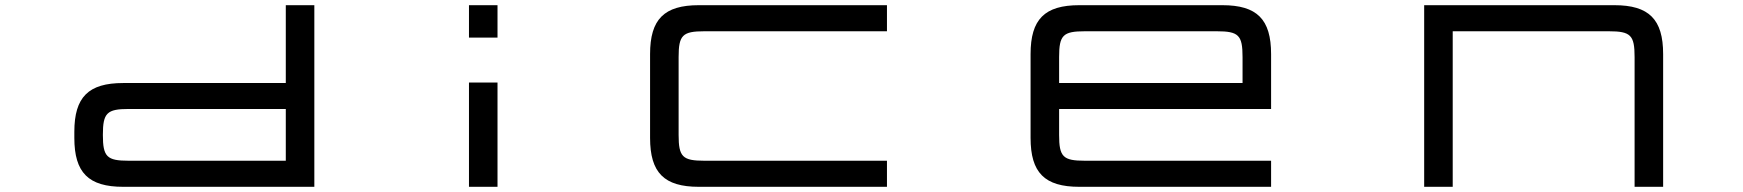

<svg xmlns="http://www.w3.org/2000/svg" viewBox="-20 -720 6717 740"><path d="M455 0H1191.5V-700H1081.5V-400H455C321 -400 266.5 -346 266.5 -212V-188.5C266.5 -54.5 321 0 455 0ZM376.5 -200V-200.5C376.5 -284.5 392 -300 476 -300H1081.5V-100.5H476C392 -100.5 376.5 -115.5 376.5 -200Z M1787.5 -402V0H1897.5V-402ZM1787.5 -575H1897.5V-700H1787.5Z M3398.5 -700H2673.5C2539.5 -700 2485.5 -645.5 2485.5 -511.5V-188.5C2485.5 -54.5 2539.5 0 2673.5 0H3398.5V-100.5H2695C2610.5 -100.5 2595.5 -115.5 2595.5 -200V-500C2595.5 -584.5 2610.5 -599.5 2695 -599.5H3398.5Z M4691 -700H4140C4006 -700 3952 -645.5 3952 -511.5V-188.5C3952 -54.5 4006 0 4140 0H4879V-100.5H4161.5C4077 -100.5 4062 -115.5 4062 -200V-300H4879V-511.5C4879 -645.5 4825 -700 4691 -700ZM4062 -400V-500C4062 -584.5 4077 -599.5 4161.5 -599.5H4669.5C4754 -599.5 4769 -584.5 4769 -500V-400Z M5469 -700V0H5579V-599.5H6180.5C6265 -599.5 6280 -584.5 6280 -500V0H6390V-511.5C6390 -645.5 6335.5 -700 6202 -700Z"/></svg>

Font: Melete
Style: Regular
Weight: 400
Width: 6
Designer: Sora Sagano
Foundry: DOT COLON
Version: Version 0.200;FEAKit 1.0